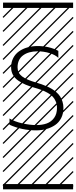

<svg xmlns="http://www.w3.org/2000/svg" viewBox="-23 -990 577 1453"><path d="M48.8 -93.3Q85.9 -70.3 144 -56.9Q202.1 -43.5 251 -43.5Q296.9 -43.5 331.1 -55.9Q365.2 -68.4 386.7 -98.1Q408.2 -127.9 408.2 -172.9Q408.2 -199.7 399.2 -221.7Q390.1 -243.7 375.5 -259Q360.8 -274.4 337.2 -287.6Q313.5 -300.8 289.8 -309.6Q266.1 -318.4 233.4 -327.6Q197.8 -337.9 170.2 -349.6Q142.6 -361.3 116.2 -379.2Q89.8 -397 75.4 -422.6Q61 -448.2 61 -480.5Q61 -519.5 77.1 -550.8Q93.3 -582 121.1 -601.6Q148.9 -621.1 184.8 -631.3Q220.7 -641.6 261.2 -641.6Q349.6 -641.6 418.5 -605V-552.2Q395.5 -574.7 352.1 -588.1Q308.6 -601.6 261.2 -601.6Q192.9 -601.6 151.4 -570.8Q109.9 -540 109.9 -480.5Q109.9 -438 143.6 -412.1Q177.2 -386.2 249 -365.7Q272 -358.9 290.8 -352.5Q309.6 -346.2 331.8 -336.4Q354 -326.7 371.1 -316.2Q388.2 -305.7 405 -290.8Q421.9 -275.9 432.6 -259Q443.4 -242.2 450.2 -220Q457 -197.8 457 -172.9Q457 -129.4 439.9 -96.2Q422.9 -63 393.3 -43.2Q363.8 -23.4 327.6 -13.4Q291.5 -3.4 251 -3.4Q143.1 -3.4 48.8 -45.9ZM0 402.8H530.3V442.9H0ZM0 -970.2H530.3V-930.2H0ZM526.9 410.6 533.7 417.5 525.4 425.8 518.6 418.9ZM526.9 304.7 533.7 311.5 419.4 425.8 412.6 418.9ZM526.9 198.7 533.7 205.6 313.5 425.8 306.6 418.9ZM526.9 92.3 533.7 99.1 207.5 425.8 200.7 418.9ZM526.9 -13.2 533.7 -6.3 101.6 425.8 94.7 418.9ZM526.9 -119.1 533.7 -112.3 3.4 418 -3.4 411.1ZM526.9 -225.6 533.7 -218.8 3.4 311.5 -3.4 304.7ZM526.9 -331.5 533.7 -324.7 3.4 205.6 -3.4 198.7ZM526.9 -438 533.7 -431.2 3.4 99.1 -3.4 92.3ZM526.9 -543.5 533.7 -536.6 3.4 -6.3 -3.4 -13.2ZM526.9 -649.4 533.7 -642.6 3.4 -112.3 -3.4 -119.1ZM526.9 -755.9 533.7 -749 3.4 -218.8 -3.4 -225.6ZM526.9 -861.8 533.7 -855 3.4 -324.7 -3.4 -331.5ZM516.6 -958 523.4 -951.2 3.4 -431.2 -3.4 -438ZM411.1 -958 418 -951.2 3.4 -536.6 -3.4 -543.5ZM305.2 -958 312 -951.2 3.4 -642.6 -3.4 -649.4ZM198.7 -958 205.6 -951.2 3.4 -749 -3.4 -755.9ZM92.3 -958 99.1 -951.2 3.4 -855 -3.4 -861.8Z"/></svg>

Font: AzarMehrMSRS3
Style: Regular
Weight: 1
Designer: Amin Abedi
Version: Version 1.00